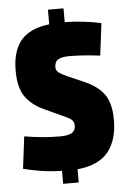

<svg xmlns="http://www.w3.org/2000/svg" viewBox="-59 -841 640 958"><g transform="rotate(-5 261.5 -362.0)"><path d="M225 -163Q263 -163 282 -174Q301 -185 301 -210Q301 -227 292 -237Q283 -247 260 -257L154 -306Q95 -333 63 -378Q31 -423 31 -509Q31 -606 75 -659.5Q119 -713 218 -725V-798H296V-729Q347 -728 388 -723Q429 -718 453.5 -713Q478 -708 478 -708L458 -547Q458 -547 433.5 -550Q409 -553 373 -555.5Q337 -558 303 -558Q267 -558 248.5 -547.5Q230 -537 230 -508Q230 -492 244 -481.5Q258 -471 283 -460L368 -423Q436 -393 467 -348.5Q498 -304 498 -222Q498 -121 450.5 -62Q403 -3 296 8V74H218V9Q162 8 113 0Q64 -8 25 -18L45 -179Q45 -179 69.5 -175Q94 -171 135 -167Q176 -163 225 -163Z"/></g></svg>

Font: Protest Strike
Style: Regular
Weight: 400
Designer: Octavio Pardo
Foundry: Ashler Design
Version: Version 2.005; ttfautohint (v1.8.4.7-5d5b)